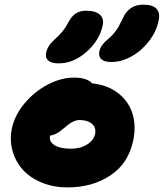

<svg xmlns="http://www.w3.org/2000/svg" viewBox="-20 -791 703 824"><path d="M459 -524.9Q428.2 -524.9 415.5 -536.4Q402.8 -547.9 405.8 -567.9Q409.2 -585 419.4 -598.6Q429.7 -612.3 450.2 -628.9Q462.9 -640.1 473.1 -653.3Q483.4 -666.5 488.8 -676.3Q494.1 -686 504.4 -707Q506.8 -711.4 507.8 -713.9Q534.2 -771 594.2 -771Q674.3 -771 661.1 -704.1Q651.9 -656.7 619.9 -615Q587.9 -573.2 544.7 -549.1Q501.5 -524.9 459 -524.9ZM231.9 -519Q200.7 -519 186.8 -531.5Q172.9 -543.9 178.2 -565.9Q185.1 -596.2 215.8 -623Q252.4 -655.3 270 -689Q285.2 -719.7 304 -732.4Q322.8 -745.1 349.1 -745.1Q389.2 -745.1 408.7 -728Q428.2 -710.9 419.9 -678.2Q405.3 -615.7 350.1 -567.4Q294.9 -519 231.9 -519ZM270 13.2Q208.5 13.2 158.2 -7.8Q107.9 -28.8 77.1 -63.5Q46.4 -98.1 33.7 -143.8Q21 -189.5 30.8 -238.8Q42.5 -295.9 85.2 -347.2Q127.9 -398.4 185.3 -428.2Q242.7 -458 296.9 -458Q352.5 -458 376 -433.1Q443.8 -425.8 488.8 -389.9Q533.7 -354 549.1 -301.5Q564.5 -249 551.8 -189Q532.2 -91.3 455.1 -39.1Q377.9 13.2 270 13.2ZM194.8 -208Q189.5 -183.1 213.9 -168Q238.3 -152.8 284.2 -152.8Q324.2 -152.8 353.3 -170.7Q382.3 -188.5 388.2 -216.8Q393.1 -243.7 374.3 -259.8Q355.5 -275.9 320.8 -275.9Q308.6 -275.9 295.9 -270Q283.2 -264.2 275.4 -258.1Q267.6 -252 248 -235.8Q223.6 -213.9 195.8 -209Z"/></svg>

Font: Shantell Sans Irregular Bouncy
Style: Italic
Weight: 800
Italic angle: -11.31°
Designer: Stephen Nixon, Anya Danilova, Shantell Martin
Foundry: Arrow Type
Version: Version 1.006;[9816181b4]